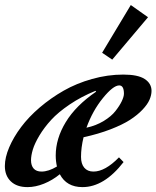

<svg xmlns="http://www.w3.org/2000/svg" viewBox="-30 -747 634 778"><path d="M424.8 -505.4 383.8 -533.2 500 -726.6 569.8 -677.2ZM81.5 11.2Q38.1 11.2 13.9 -12Q-10.3 -35.2 -10.3 -74.2Q-10.3 -108.9 7.3 -150.1Q24.9 -191.4 55.7 -232.4Q86.4 -273.4 131.3 -311.8Q176.3 -350.1 228 -379.6Q279.8 -409.2 343 -427Q406.2 -444.8 469.7 -444.8Q528.8 -444.8 556.4 -426.8Q584 -408.7 584 -378.9Q584 -361.8 575.9 -343Q567.9 -324.2 547.4 -302.5Q526.9 -280.8 496.6 -261.2Q466.3 -241.7 417.7 -222.9Q369.1 -204.1 308.6 -190.9Q298.3 -148.9 298.3 -111.3Q298.3 -83 311.5 -67.4Q324.7 -51.8 348.6 -51.8Q396 -51.8 452.1 -109.4L470.7 -90.3Q392.1 11.2 304.2 11.2Q239.7 11.2 212.4 -41Q182.6 -16.6 148.2 -2.7Q113.8 11.2 81.5 11.2ZM453.1 -400.9Q428.7 -400.9 387 -349.6Q345.2 -298.3 320.3 -229.5Q358.9 -237.8 389.9 -256.6Q420.9 -275.4 437.7 -296.9Q454.6 -318.4 463.4 -336.9Q472.2 -355.5 472.2 -367.2Q472.2 -400.9 453.1 -400.9ZM95.7 -97.7Q95.7 -76.2 106.4 -64Q117.2 -51.8 138.2 -51.8Q166.5 -51.8 200.7 -72.3Q195.8 -94.2 195.8 -116.7Q195.8 -185.5 236.6 -252.4Q277.3 -319.3 359.4 -375.5L356.9 -378.9Q299.3 -355.5 252.4 -323.7Q205.6 -292 177.2 -261Q148.9 -230 129.6 -197.8Q110.4 -165.5 103 -140.9Q95.7 -116.2 95.7 -97.7Z"/></svg>

Font: Elstob
Style: Bold Italic
Weight: 700
Italic angle: -20°
Designer: Peter S. Baker
Version: Version 1.015